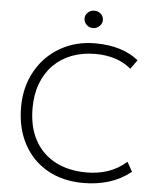

<svg xmlns="http://www.w3.org/2000/svg" viewBox="-60 -934 815 1000"><g transform="rotate(5 348.0 -434.5)"><path d="M413 15Q304.5 15 224.2 -30.8Q144 -76.5 100 -159Q56 -241.5 56 -351Q56 -430 82.2 -496.2Q108.5 -562.5 156.5 -611.8Q204.5 -661 269.8 -688Q335 -715 413 -715Q485 -715 542.2 -697Q599.5 -679 639 -646L605 -599Q568.5 -630 521.5 -645Q474.5 -660 418 -660Q350 -660 294.2 -638.5Q238.5 -617 198.8 -576.8Q159 -536.5 137.5 -479.5Q116 -422.5 116 -351Q116 -252.5 154 -183.2Q192 -114 261.5 -77.5Q331 -41 425 -41Q483.5 -41 535.8 -58.2Q588 -75.5 633 -115L661 -65Q608 -23 546.2 -4Q484.5 15 413 15ZM393 -793Q373 -793 359 -806.8Q345 -820.5 345 -839Q345 -858 359.2 -871Q373.5 -884 393 -884Q412.5 -884 426.8 -871Q441 -858 441 -839Q441 -820.5 426.8 -806.8Q412.5 -793 393 -793Z"/></g></svg>

Font: Geologica Roman Thin
Style: Regular
Weight: 250
Designer: Sindre Bremnes, Frode Helland
Foundry: Monokrom Skriftforlag AS
Version: Version 1.010;gftools[0.9.28]